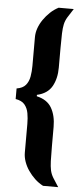

<svg xmlns="http://www.w3.org/2000/svg" viewBox="-60 -776 419 959"><g transform="rotate(5 149.5 -296.5)"><path d="M194 150Q171 138 152.5 120.5Q134 103 119.5 82Q105 61 97 38Q89 15 89 -7V-151Q89 -180 84.5 -205Q80 -230 65.5 -247.5Q51 -265 20 -270V-323Q51 -328 65.5 -345.5Q80 -363 84.5 -388.5Q89 -414 89 -442V-586Q89 -609 97 -631.5Q105 -654 119.5 -675Q134 -696 152.5 -713.5Q171 -731 194 -743H270Q252 -716 241.5 -698.5Q231 -681 227 -662.5Q223 -644 222 -616.5Q221 -589 221 -542V-445Q221 -390 199 -351Q177 -312 124 -300V-293Q177 -281 199 -242.5Q221 -204 221 -148V-51Q221 -4 222 23.5Q223 51 227 69.5Q231 88 241.5 105.5Q252 123 270 150Z"/></g></svg>

Font: Saira UltraCondensed Black
Style: Regular
Weight: 900
Width: 1
Designer: Hector Gatti with collaboration of the Omnibus-Type team
Foundry: Omnibus-Type
Version: Version 1.101